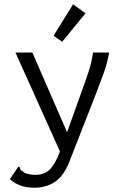

<svg xmlns="http://www.w3.org/2000/svg" viewBox="-20 -702 590 896"><path d="M142 174Q69 174 26 134L60 84L66 75L72 79Q74 88 79 93Q84 98 99 106Q119 114 146 114Q188 114 213.5 87.5Q239 61 260 5L52 -457H131L293 -85L361 -275Q378 -321 393 -366Q408 -411 414 -457H489Q482 -411 465 -364Q448 -317 430 -270L304 52Q278 119 236.5 146.5Q195 174 142 174ZM270 -507 230 -535 321 -682 379 -640Z"/></svg>

Font: Inconsolata SemiExpanded
Style: Regular
Weight: 400
Width: 6
Monospace: yes
Designer: Raph Levien, Cyreal, Brenton Simpson
Foundry: Raph Levien, Cyreal, Google
Version: Version 3.000; ttfautohint (v1.8.2.53-6de2)